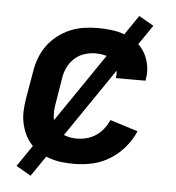

<svg xmlns="http://www.w3.org/2000/svg" viewBox="-50 -647 699 763"><g transform="rotate(5 300.0 -265.0)"><path d="M269 8Q244 8 220 5.5Q196 3 173 -4.5Q150 -12 130 -24Q110 -36 94.5 -53Q79 -70 69 -91Q59 -112 54 -135.5Q49 -159 50 -183.5Q51 -208 55 -233L74 -343Q78 -370 88 -397Q98 -424 115 -447.5Q132 -471 156 -489.5Q180 -508 206.5 -519Q233 -530 261 -534Q289 -538 316 -538Q344 -538 371.5 -534.5Q399 -531 424.5 -521.5Q450 -512 471 -496Q492 -480 505 -457.5Q518 -435 523 -407.5Q528 -380 523 -353Q523 -351 522.5 -349.5Q522 -348 522 -346H403Q403 -347 403.5 -347.5Q404 -348 404 -349Q407 -368 402 -386Q397 -404 384 -416Q371 -428 353 -432.5Q335 -437 316 -437Q294 -437 271.5 -430Q249 -423 231.5 -407Q214 -391 204 -370Q194 -349 191 -327L173 -217Q169 -193 171.5 -169Q174 -145 187 -127Q200 -109 222.5 -101Q245 -93 269 -93Q289 -93 308.5 -98Q328 -103 345.5 -114.5Q363 -126 376 -143Q389 -160 397 -178L508 -143Q493 -108 468 -78.5Q443 -49 410 -28.5Q377 -8 341 0Q305 8 269 8ZM100 70 41 36 475 -600 534 -566Z"/></g></svg>

Font: Iosevka Curly Extended
Style: Bold Italic
Weight: 700
Width: 7
Italic angle: -9°
Monospace: yes
Designer: Belleve Invis
Foundry: Belleve Invis
Version: Version 11.1.0; ttfautohint (v1.8.3)